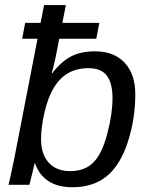

<svg xmlns="http://www.w3.org/2000/svg" viewBox="-20 -745 596 774"><path d="M81.5 -652.8H143.6L157.7 -724.6H245.6L231.4 -652.8H380.4L368.2 -588.9H218.8L205.1 -518.1Q198.7 -487.3 188.5 -449.7H190.4Q226.1 -496.1 265.6 -517.1Q305.2 -538.1 363.3 -538.1Q439.9 -538.1 482.7 -491.9Q525.4 -445.8 525.4 -365.2Q525.4 -266.1 495.4 -173.1Q465.3 -80.1 410.9 -35.2Q356.4 9.8 272 9.8Q211.9 9.8 174.3 -15.6Q136.7 -41 121.1 -86.9H119.6Q117.2 -74.2 98.6 0H14.2Q18.1 -12.2 38.1 -108.9L131.3 -588.9H69.3ZM337.9 -470.2Q289.6 -470.2 255.1 -450.4Q220.7 -430.7 196.8 -390.9Q172.9 -351.1 159.2 -291.3Q145.5 -231.4 145.5 -184.1Q145.5 -123 176.5 -89.1Q207.5 -55.2 262.7 -55.2Q322.3 -55.2 356.9 -90.6Q391.6 -126 412.6 -206.3Q433.6 -286.6 433.6 -349.6Q433.6 -409.7 410.6 -439.9Q387.7 -470.2 337.9 -470.2Z"/></svg>

Font: Liberation Sans
Style: Italic
Weight: 400
Italic angle: -12°
Designer: Steve Matteson
Foundry: Ascender Corporation
Version: Version 2.1.5